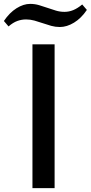

<svg xmlns="http://www.w3.org/2000/svg" viewBox="-83 -968 467 988"><path d="M-63 -860Q-34 -903 2 -925.5Q38 -948 72 -948Q96 -948 118 -941.5Q140 -935 161.5 -927.5Q183 -920 204.5 -913.5Q226 -907 249 -907Q272 -907 294 -916Q316 -925 340 -945L364 -917Q335 -874 298 -851.5Q261 -829 225 -829Q202 -829 180.5 -835Q159 -841 137.5 -848.5Q116 -856 94.5 -862Q73 -868 51 -868Q28 -868 6 -860Q-16 -852 -39 -832ZM84 -740H198V0H84Z"/></svg>

Font: EncodeSans
Style: Medium
Weight: 500
Designer: Pablo Impallari, Andres Torresi
Foundry: Pablo Impallari, Andres Torresi
Version: Version 1.000; ttfautohint (v1.4.1)